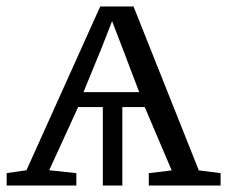

<svg xmlns="http://www.w3.org/2000/svg" viewBox="-22 -571 698 591"><path d="M-1.5 0V-38L59.5 -47L286.5 -551H389L590 -46.5L657 -38V0H436V-38L506.5 -46.5L423.5 -241.5H354.5V0H294.5V-241.5H218.5L129.5 -47L213 -38V0ZM235 -287.5H406.5L352 -430.5L323 -506L293 -429Z"/></svg>

Font: Merriweather 28pt Light
Style: Regular
Weight: 300
Version: Version 2.100